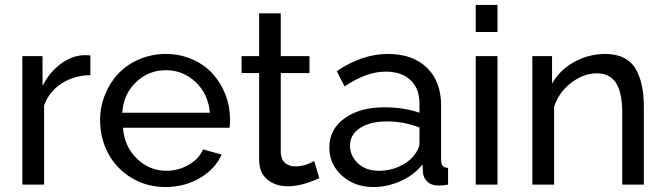

<svg xmlns="http://www.w3.org/2000/svg" viewBox="-20 -750 2702 780"><path d="M347.2 -444.8Q280.8 -443.4 230.2 -410.9Q179.7 -378.4 159.2 -321.8V0H70.8V-522H152.8V-400.9Q180.2 -455.1 224.4 -488.8Q268.6 -522.5 317.9 -525.9Q340.3 -525.9 347.2 -524.9Z M652.3 9.8Q575.7 9.8 514.4 -27.3Q453.1 -64.5 419.9 -126.2Q386.7 -188 386.7 -261.2Q386.7 -315.9 406.5 -365.2Q426.3 -414.6 460.9 -451.2Q495.6 -487.8 545.9 -509.3Q596.2 -530.8 653.8 -530.8Q711.4 -530.8 761 -509Q810.5 -487.3 843.8 -450.7Q877 -414.1 895.8 -365.7Q914.6 -317.4 914.6 -265.1Q914.6 -242.7 912.6 -231H479.5Q485.4 -154.8 536.1 -105.5Q586.9 -56.2 655.8 -56.2Q704.1 -56.2 746.3 -80.3Q788.6 -104.5 804.7 -143.1L880.4 -122.1Q854.5 -63.5 792.2 -26.9Q730 9.8 652.3 9.8ZM476.6 -292H832.5Q826.2 -367.7 775.1 -416.3Q724.1 -464.8 653.8 -464.8Q583.5 -464.8 532.5 -416Q481.4 -367.2 476.6 -292Z M1277.3 -25.9Q1203.6 6.8 1150.4 6.8Q1099.1 6.8 1065.9 -20.8Q1032.7 -48.3 1032.7 -102.1V-453.1H961.4V-522H1032.7V-695.8H1120.6V-522H1237.3V-453.1H1120.6V-128.9Q1122.1 -101.6 1138.4 -87.9Q1154.8 -74.2 1179.7 -74.2Q1219.7 -74.2 1256.3 -96.2Z M1317.9 -150.9Q1317.9 -224.6 1379.6 -269.3Q1441.4 -314 1541 -314Q1622.1 -314 1684.1 -292V-330.1Q1684.1 -390.6 1647.7 -424.8Q1611.3 -459 1545.9 -459Q1469.2 -459 1379.9 -398.9L1348.1 -460.9Q1451.2 -530.8 1556.2 -530.8Q1656.2 -530.8 1714.1 -475.1Q1772 -419.4 1772 -320.8V-100.1Q1772 -83.5 1778.6 -76.2Q1785.2 -68.8 1800.3 -67.9V0Q1776.4 3.9 1762.2 3.9Q1732.9 3.9 1716.3 -12Q1699.7 -27.8 1698.2 -48.8L1696.3 -82Q1662.6 -39.1 1608.2 -14.6Q1553.7 9.8 1498 9.8Q1419.9 9.8 1368.9 -36.6Q1317.9 -83 1317.9 -150.9ZM1658.2 -113.8Q1669.9 -127 1677 -141.8Q1684.1 -156.7 1684.1 -167V-231.9Q1620.6 -256.8 1552.2 -256.8Q1484.4 -256.8 1443.1 -230.2Q1401.9 -203.6 1401.9 -158.2Q1401.9 -117.7 1433.6 -86.9Q1465.3 -56.2 1521 -56.2Q1561 -56.2 1598.4 -72Q1635.7 -87.9 1658.2 -113.8Z M1912.6 -620.1V-730H2001V-620.1ZM1912.6 0V-522H2001V0Z M2595.7 0H2507.8V-292Q2507.8 -374.5 2482.4 -413.3Q2457 -452.1 2404.8 -452.1Q2350.1 -452.1 2299.3 -412.8Q2248.5 -373.5 2231 -314.9V0H2142.6V-522H2222.7V-410.2Q2253.4 -465.3 2312.3 -498Q2371.1 -530.8 2439.9 -530.8Q2483.9 -530.8 2515.1 -514.6Q2546.4 -498.5 2563.5 -468Q2580.6 -437.5 2588.1 -399.7Q2595.7 -361.8 2595.7 -312Z"/></svg>

Font: Rawline Medium
Style: Regular
Weight: 500
Designer: Matt McInerney, Pablo Impallari, Rodrigo Fuenzalida
Foundry: Matt McInerney, Pablo Impallari, Rodrigo Fuenzalida
Version: Version 4.020;PS 004.020;hotconv 1.0.88;makeotf.lib2.5.64775